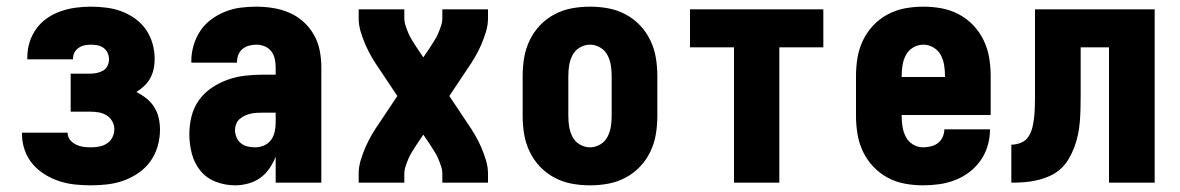

<svg xmlns="http://www.w3.org/2000/svg" viewBox="-20 -548 3540 576"><path d="M253 8Q229 8 205 5.5Q181 3 158 -4.5Q135 -12 114 -25Q93 -38 77.5 -56.5Q62 -75 54 -98Q46 -121 46 -145V-150H183V-149Q183 -137 190.5 -128Q198 -119 208.5 -114Q219 -109 230 -107.5Q241 -106 253 -106Q266 -106 278.5 -108.5Q291 -111 301.5 -118Q312 -125 317.5 -136.5Q323 -148 323 -161Q323 -173 316.5 -184.5Q310 -196 299 -202.5Q288 -209 275.5 -211Q263 -213 250 -213H192V-327H250Q260 -327 270 -329Q280 -331 289 -336Q298 -341 302.5 -350.5Q307 -360 307 -370Q307 -380 303 -389Q299 -398 291 -404Q283 -410 273 -412Q263 -414 253 -414Q243 -414 233.5 -412Q224 -410 216 -404.5Q208 -399 203.5 -390.5Q199 -382 199 -372V-370H62V-377Q62 -400 69 -422Q76 -444 89.5 -462.5Q103 -481 122 -494Q141 -507 163 -514.5Q185 -522 207.5 -525Q230 -528 253 -528Q276 -528 299.5 -525Q323 -522 344.5 -514Q366 -506 385.5 -492Q405 -478 418 -459Q431 -440 437.5 -417.5Q444 -395 444 -371Q444 -356 441 -341.5Q438 -327 431 -314Q424 -301 413 -290.5Q402 -280 389 -272Q405 -264 419 -253Q433 -242 442.5 -227Q452 -212 456 -194.5Q460 -177 460 -159Q460 -134 453 -109.5Q446 -85 431.5 -64.5Q417 -44 396 -29.5Q375 -15 351.5 -6.5Q328 2 303 5Q278 8 253 8Z M685 8Q656 8 628 -2.5Q600 -13 581.5 -35.5Q563 -58 555.5 -87Q548 -116 548 -145Q548 -172 554.5 -198.5Q561 -225 576.5 -247Q592 -269 615 -284.5Q638 -300 663.5 -309Q689 -318 715.5 -321Q742 -324 769 -324H807V-347Q807 -360 804 -372.5Q801 -385 793.5 -394.5Q786 -404 774 -409Q762 -414 749 -414Q738 -414 727 -411Q716 -408 707.5 -401Q699 -394 695 -383.5Q691 -373 691 -362V-360H554V-366Q554 -389 561 -412.5Q568 -436 581 -455.5Q594 -475 613.5 -489.5Q633 -504 655.5 -513Q678 -522 701.5 -525Q725 -528 749 -528Q774 -528 799 -524Q824 -520 847.5 -510Q871 -500 890 -483Q909 -466 921.5 -444Q934 -422 939 -397Q944 -372 944 -347V0H807V-78Q800 -60 788.5 -43Q777 -26 761 -14.5Q745 -3 725 2.5Q705 8 685 8ZM746 -106Q759 -106 772 -111.5Q785 -117 793 -128Q801 -139 804 -152.5Q807 -166 807 -180V-210H769Q760 -210 750.5 -209.5Q741 -209 732 -207Q723 -205 714.5 -201Q706 -197 699 -191Q692 -185 688.5 -176Q685 -167 685 -158Q685 -147 689.5 -136Q694 -125 703 -118Q712 -111 723 -108.5Q734 -106 746 -106Z M1056 0V-26Q1056 -47 1062 -67Q1068 -87 1076.5 -106.5Q1085 -126 1095.5 -144Q1106 -162 1118 -179L1172 -260L1118 -341Q1106 -358 1095.5 -376Q1085 -394 1076.5 -413.5Q1068 -433 1062 -453Q1056 -473 1056 -494V-520H1193V-494Q1193 -482 1197 -470Q1201 -458 1206 -446.5Q1211 -435 1218 -424.5Q1225 -414 1231 -404L1250 -376L1269 -404Q1275 -414 1282 -424.5Q1289 -435 1294 -446.5Q1299 -458 1303 -470Q1307 -482 1307 -494V-520H1444V-494Q1444 -473 1438 -453Q1432 -433 1423.5 -413.5Q1415 -394 1404.5 -376Q1394 -358 1382 -341L1328 -260L1382 -179Q1394 -162 1404.5 -144Q1415 -126 1423.5 -106.5Q1432 -87 1438 -67Q1444 -47 1444 -26V0H1307V-26Q1307 -38 1303 -50Q1299 -62 1294 -73.5Q1289 -85 1282 -95.5Q1275 -106 1269 -116L1250 -144L1231 -116Q1225 -106 1218 -95.5Q1211 -85 1206 -73.5Q1201 -62 1197 -50Q1193 -38 1193 -26V0Z M1750 8Q1722 8 1695 3Q1668 -2 1643.5 -15Q1619 -28 1600 -48Q1581 -68 1569 -93Q1557 -118 1552.5 -145Q1548 -172 1548 -200V-320Q1548 -348 1552.5 -375Q1557 -402 1569 -427Q1581 -452 1600 -472Q1619 -492 1643.5 -505Q1668 -518 1695 -523Q1722 -528 1750 -528Q1778 -528 1805 -523Q1832 -518 1856.5 -505Q1881 -492 1900 -472Q1919 -452 1931 -427Q1943 -402 1947.5 -375Q1952 -348 1952 -320V-200Q1952 -172 1947.5 -145Q1943 -118 1931 -93Q1919 -68 1900 -48Q1881 -28 1856.5 -15Q1832 -2 1805 3Q1778 8 1750 8ZM1750 -106Q1766 -106 1780.5 -114.5Q1795 -123 1802.5 -137.5Q1810 -152 1812.5 -168Q1815 -184 1815 -200V-320Q1815 -336 1812.5 -352Q1810 -368 1802.5 -382.5Q1795 -397 1780.5 -405.5Q1766 -414 1750 -414Q1734 -414 1719.5 -405.5Q1705 -397 1697.5 -382.5Q1690 -368 1687.5 -352Q1685 -336 1685 -320V-200Q1685 -184 1687.5 -168Q1690 -152 1697.5 -137.5Q1705 -123 1719.5 -114.5Q1734 -106 1750 -106Z M2182 0V-406H2050V-520H2450V-406H2318V0Z M2749 8Q2722 8 2694.5 3Q2667 -2 2643 -15Q2619 -28 2600 -48Q2581 -68 2569 -93Q2557 -118 2552.5 -145.5Q2548 -173 2548 -200V-320Q2548 -348 2552.5 -375Q2557 -402 2569 -427Q2581 -452 2600 -472Q2619 -492 2643.5 -505Q2668 -518 2695 -523Q2722 -528 2750 -528Q2778 -528 2805 -523Q2832 -518 2856.5 -505Q2881 -492 2900 -472Q2919 -452 2931 -427Q2943 -402 2947.5 -375Q2952 -348 2952 -320V-203H2685V-200Q2685 -184 2687.5 -168Q2690 -152 2697.5 -137.5Q2705 -123 2719 -114.5Q2733 -106 2749 -106Q2761 -106 2773 -109Q2785 -112 2794 -119Q2803 -126 2808 -137Q2813 -148 2813 -160H2950V-159Q2950 -135 2943 -111Q2936 -87 2922 -67Q2908 -47 2888.5 -32Q2869 -17 2846 -8Q2823 1 2798.5 4.5Q2774 8 2749 8ZM2685 -317H2815V-320Q2815 -336 2812.5 -352Q2810 -368 2802.5 -382.5Q2795 -397 2780.5 -405.5Q2766 -414 2750 -414Q2734 -414 2719.5 -405.5Q2705 -397 2697.5 -382.5Q2690 -368 2687.5 -352Q2685 -336 2685 -320Z M3014 0V-114Q3029 -114 3043.5 -120Q3058 -126 3066 -139Q3074 -152 3077.5 -167Q3081 -182 3082.5 -197Q3084 -212 3084.5 -227Q3085 -242 3085 -258V-520H3444V0H3307V-406H3222V-261Q3222 -242 3221.5 -222Q3221 -202 3219.5 -183Q3218 -164 3214 -144.5Q3210 -125 3203 -106.5Q3196 -88 3186 -71Q3176 -54 3161.5 -41Q3147 -28 3129 -20Q3111 -12 3092 -7.5Q3073 -3 3053.5 -1.5Q3034 0 3014 0Z"/></svg>

Font: Iosevka Term Curly Heavy
Style: Regular
Weight: 900
Designer: Belleve Invis
Foundry: Belleve Invis
Version: Version 32.3.0